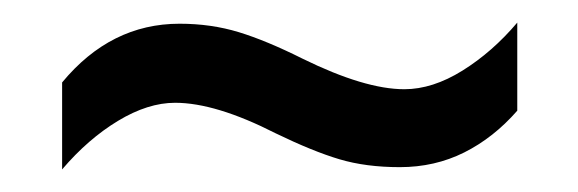

<svg xmlns="http://www.w3.org/2000/svg" viewBox="-20 -504 512 170"><path d="M224 -386Q171 -413 135 -413Q111 -413 84.5 -397Q58 -381 35 -354V-431Q78 -483 139 -483Q167 -483 191.5 -475.5Q216 -468 248 -452Q303 -425 338 -425Q363 -425 389.5 -441.5Q416 -458 438 -484V-406Q417 -382 391 -369Q365 -356 334 -356Q304 -356 280.5 -363Q257 -370 224 -386Z"/></svg>

Font: Noto Sans Telugu UI Condensed
Style: Regular
Weight: 400
Width: 3
Designer: Jelle Bosma - Monotype Design Team
Foundry: Monotype Imaging Inc.
Version: Version 2.006; ttfautohint (v1.8.4.7-5d5b)